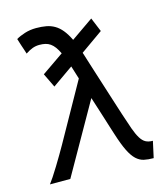

<svg xmlns="http://www.w3.org/2000/svg" viewBox="-113 -840 812 934"><g transform="rotate(-15 293.5 -372.5)"><path d="M343.8 -577.1 348.1 -564Q353.5 -546.9 361.6 -521Q369.6 -495.1 379.4 -464.8Q389.2 -434.6 399.4 -402.1Q409.7 -369.6 419.4 -339.1Q429.2 -308.6 437.5 -282.5Q445.8 -256.3 451.7 -238.3Q466.8 -191.4 478 -160.2Q489.3 -128.9 501 -109.9Q512.7 -90.8 527.1 -83Q541.5 -75.2 563 -75.2L544.9 7.3Q517.6 7.3 496.6 2.7Q475.6 -2 458 -18.3Q440.4 -34.7 424.3 -67.1Q408.2 -99.6 390.6 -155.3Q384.8 -173.3 377.4 -196.5Q370.1 -219.7 362.1 -245.4Q354 -271 345.2 -298.6Q336.4 -326.2 327.6 -353.5L127 0H24.4Q32.2 -9.8 45.9 -30.5Q59.6 -51.3 74.7 -75.9Q89.8 -100.6 104.5 -125.5Q119.1 -150.4 129.4 -168.5L293.5 -461.4L278.3 -510.3L272.9 -527.3L168.5 -454.1L134.3 -524.9L244.6 -601.1Q235.4 -620.6 225.6 -633.8Q215.8 -647 204.6 -654.8Q193.4 -662.6 179.9 -665.8Q166.5 -668.9 149.9 -668.9Q131.8 -668.9 115.2 -662.8Q98.6 -656.7 79.6 -644Q75.7 -656.7 72.3 -666.7Q68.8 -676.8 65.9 -685.5L60.1 -703.6Q57.1 -712.9 53.7 -724.1Q71.3 -734.9 98.1 -743.4Q125 -752 155.8 -752Q183.6 -752 206.3 -747.8Q229 -743.7 248.3 -732.4Q267.6 -721.2 283.9 -701.2Q300.3 -681.2 315.4 -649.9L427.2 -727.5L456.5 -656.7Z"/></g></svg>

Font: Andika FrenchTight
Style: Regular
Weight: 400
Designer: Victor Gaultney, Annie Olsen, Julie Remington, Don Collingsworth, Eric Hays, Becca Hirsbrunner
Foundry: SIL International
Version: Version 5.000 ; Dig1 Dig4Opn Dig7 LnSpcTght